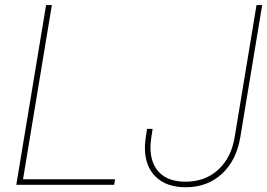

<svg xmlns="http://www.w3.org/2000/svg" viewBox="-20 -748 1081 777"><path d="M45.9 0 166.5 -727.5H189.9L73.2 -22.5H445.8L441.9 0ZM731.4 9.8Q653.8 9.8 610.1 -32.7Q566.4 -75.2 566.4 -149.9Q566.4 -156.7 566.9 -165.3Q567.4 -173.8 569.3 -188.2Q571.3 -202.6 575.2 -226.6H597.7Q593.8 -202.6 591.8 -188.5Q589.8 -174.3 589.4 -166.3Q588.9 -158.2 588.9 -151.4Q588.9 -86.4 625.2 -49.6Q661.6 -12.7 731 -12.7Q809.6 -12.7 862.8 -61Q916 -109.4 929.7 -193.4L1018.1 -727.5H1041L952.6 -193.4Q937 -99.1 878.2 -44.7Q819.3 9.8 731.4 9.8Z"/></svg>

Font: Inter 28pt Thin
Style: Italic
Weight: 250
Italic angle: -9.3988°
Designer: Rasmus Andersson
Foundry: rsms
Version: Version 4.001;git-66647c0bb